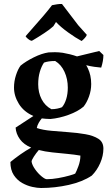

<svg xmlns="http://www.w3.org/2000/svg" viewBox="-20 -726 560 960"><path d="M185 214Q167 214 141.5 208.5Q116 203 91 189Q66 175 49 149.5Q32 124 32 84Q55 65 82 46Q109 27 136 12Q99 -3 79.5 -30Q60 -57 58 -88L147 -146Q99 -167 74.5 -206.5Q50 -246 50 -288Q50 -320 60 -350.5Q70 -381 83 -398Q110 -420 149.5 -439.5Q189 -459 223 -464Q237 -465 254.5 -465Q272 -465 294 -462Q312 -459 330 -454.5Q348 -450 365 -444L476 -471L497 -451Q497 -422 486 -388Q472 -389 451 -392Q430 -395 411 -400L416 -391L419 -385Q436 -350 436 -306Q436 -274 425 -243.5Q414 -213 398 -193Q370 -169 323.5 -152Q277 -135 232 -131Q221 -131 209 -132Q197 -133 189 -134Q182 -126 174 -112.5Q166 -99 164 -86Q192 -76 237 -72Q282 -68 323 -65Q367 -62 407 -55Q447 -48 472 -32Q497 -16 497 17Q497 53 481 89.5Q465 126 439 152Q393 183 324 198.5Q255 214 185 214ZM237 -180Q252 -180 266.5 -183Q281 -186 290 -190Q303 -205 311 -230.5Q319 -256 319 -288Q319 -331 302.5 -367Q286 -403 256 -421Q222 -421 200 -413Q187 -394 179 -366.5Q171 -339 171 -305Q171 -263 188 -230Q205 -197 237 -180ZM214 170Q240 170 271 164.5Q302 159 326.5 152Q351 145 356 142Q362 132 372 105Q382 78 382 52Q354 47 317 43.5Q280 40 242 36Q204 32 174 24Q161 39 149 57.5Q137 76 138 83Q141 100 155.5 120.5Q170 141 187.5 155.5Q205 170 214 170ZM143 -524 137 -522Q129 -524 119.5 -532Q110 -540 108 -545Q126 -566 150 -593Q174 -620 198 -648Q222 -676 240 -700Q248 -702 265 -704.5Q282 -707 290 -706L371 -600L414 -552Q413 -546 404 -536Q395 -526 388 -521Q358 -537 320.5 -564Q283 -591 260 -616L247 -595Q231 -580 201.5 -560.5Q172 -541 143 -524Z"/></svg>

Font: Labrada SemiBold
Style: Regular
Weight: 600
Designer: Mercedes Jáuregui
Foundry: Omnibus-Type Team
Version: Version 1.000; ttfautohint (v1.8.4.7-5d5b)